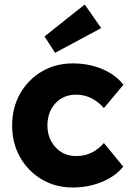

<svg xmlns="http://www.w3.org/2000/svg" viewBox="-20 -824 585 854"><path d="M304 10Q227 10 166 -26Q105 -62 69.5 -124.5Q34 -187 34 -266Q34 -345 69.5 -407.5Q105 -470 166 -506Q227 -542 304 -542Q375 -542 434.5 -517Q494 -492 529 -447L442 -343Q422 -368 389.5 -385.5Q357 -403 319 -403Q262 -403 226.5 -364.5Q191 -326 191 -266Q191 -208 227 -169Q263 -130 319 -130Q357 -130 387.5 -145Q418 -160 442 -188L528 -83Q494 -40 433.5 -15Q373 10 304 10ZM225 -589 178 -662 357 -804 430 -699Z"/></svg>

Font: Lexend Deca
Style: Bold
Weight: 700
Designer: Bonnie Shaver-Troup, Thomas Jockin
Foundry: Lexend
Version: Version 1.008; ttfautohint (v1.8.4.7-5d5b)